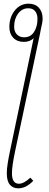

<svg xmlns="http://www.w3.org/2000/svg" viewBox="-20 -785 269 1045"><path d="M17 158Q17 135 22 103.5Q27 72 34 39L163 -577Q143 -557 110 -557Q74 -557 52.5 -579Q31 -601 31 -638Q31 -691 60.5 -728Q90 -765 136 -765Q171 -765 191.5 -743Q212 -721 212 -683Q212 -665 203 -629L197 -598L62 39Q45 120 45 158Q45 215 83 215Q110 215 145 182L161 199Q122 240 80 240Q50 240 33.5 220Q17 200 17 158ZM184 -682Q184 -709 171 -724.5Q158 -740 134 -740Q100 -740 78.5 -711Q57 -682 57 -640Q57 -613 72 -597.5Q87 -582 111 -582Q147 -582 165.5 -611.5Q184 -641 184 -682Z"/></svg>

Font: Noto Serif NarrowThin
Style: Italic
Weight: 250
Width: 4
Italic angle: -12°
Designer: Monotype Design Team
Foundry: Monotype Imaging Inc.
Version: Version 1.001